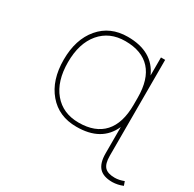

<svg xmlns="http://www.w3.org/2000/svg" viewBox="-203 -954 1407 1396"><g transform="rotate(30 500.0 -256.0)"><path d="M482.4 -22.5Q621.1 -22.5 692.9 -101.6Q764.6 -180.7 764.6 -335V-393.6Q764.6 -548.8 692.9 -627.4Q621.1 -706.1 482.4 -706.1Q350.6 -706.1 273.4 -614.7Q196.3 -523.4 196.3 -364.7Q196.3 -206.1 272.9 -114.3Q349.6 -22.5 482.4 -22.5ZM764.6 -581.1V-732.4H799.8V73.2Q799.8 138.7 825.2 166Q850.6 193.4 910.2 193.4Q946.3 193.4 986.3 177.7L998 210.9Q955.1 228.5 910.2 229.5Q834 229.5 799.3 191.4Q764.6 153.3 764.6 73.2V-148.4Q693.4 12.7 482.4 11.7Q335 11.7 247.6 -91.3Q160.2 -194.3 160.2 -365.2Q160.2 -536.1 247.6 -639.2Q335 -742.2 482.4 -742.2Q693.4 -742.2 764.6 -581.1Z"/></g></svg>

Font: Gen Shin Gothic Monospace ExtraLight
Style: Regular
Weight: 200
Designer: [Source Han Sans]
Ryoko NISHIZUKA  (kana & ideographs); Paul D. Hunt (Latin, Greek & Cyrillic); Wenlong ZHANG  (bopomofo
Version: Version 1.002.20150607